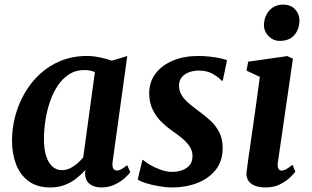

<svg xmlns="http://www.w3.org/2000/svg" viewBox="-20 -814 1370 844"><path d="M475.1 -102.7Q472.3 -81.3 478.3 -72.8Q484.2 -64.2 494.1 -64.2Q502 -64.2 512.4 -69.5Q522.7 -74.8 538.8 -88L552.8 -57.3Q547.9 -49.6 530.6 -33.3Q513.3 -17.1 486.3 -3.5Q459.3 10 425 10Q394.8 10 375 -4.8Q355.2 -19.7 353.7 -50.8L355.6 -67.4Q339.2 -48.3 316.8 -30.6Q294.5 -12.8 265.9 -1.4Q237.2 10 201.1 10Q142.9 10 105.5 -17.8Q68.2 -45.5 50.4 -92.3Q32.7 -139.2 32.7 -195.5Q32.7 -249.5 46.8 -303.1Q60.9 -356.7 88.3 -404.3Q115.7 -452 155.8 -488.9Q195.8 -525.8 247.9 -546.9Q299.9 -568 362.9 -568Q389.3 -568 419.9 -561.6Q450.4 -555.1 471.7 -547.3L539.4 -567.7ZM397.1 -497Q386.5 -501.9 374.6 -504Q362.7 -506.1 350.4 -506.1Q313.3 -506.1 284.5 -487.9Q255.7 -469.6 234.6 -438.5Q213.5 -407.3 199.9 -367.7Q186.3 -328.1 179.7 -285.2Q173.2 -242.4 173.2 -201.2Q173.2 -158.2 183 -127.9Q192.8 -97.6 210.6 -81.8Q228.3 -66.1 252 -66.1Q272.1 -66.1 289.1 -74.7Q306.1 -83.4 320.5 -96.1Q334.8 -108.9 345.8 -121.7Z M959.1 -459.1H954.4Q944.4 -471.6 917.9 -487.7Q891.3 -503.8 855.4 -503.8Q831.5 -503.8 811.7 -496.7Q791.8 -489.6 779.8 -475.5Q767.7 -461.4 766.9 -439.4Q766.5 -417.2 777 -398.3Q787.6 -379.5 807.5 -362.1Q827.4 -344.7 853.9 -325.4Q880.6 -306 904.5 -284.2Q928.5 -262.4 943.6 -233.1Q958.8 -203.9 958.8 -162.8Q958.8 -105.5 927.8 -67Q896.9 -28.5 846.7 -9.3Q796.4 10 737.8 10Q709.5 10 677.7 4.4Q645.8 -1.2 620.4 -9.2Q594.9 -17.3 585.4 -25.4L606.2 -111.6H608Q618.6 -101.6 639.8 -89.2Q661.1 -76.7 686.9 -67.6Q712.7 -58.4 737.1 -58.4Q758 -58.4 778.5 -65Q799 -71.6 812.6 -86.9Q826.2 -102.2 826.2 -128Q826.2 -150.7 813.8 -169.6Q801.5 -188.4 780.9 -205.8Q760.3 -223.2 734.8 -240.5Q713 -255.6 690.1 -277.8Q667.2 -300.1 651.6 -331.3Q635.9 -362.5 635.9 -404.6Q635.9 -453.7 663.7 -490.4Q691.4 -527.2 740.1 -547.6Q788.7 -568 851.6 -568Q878.3 -568 904.3 -564.9Q930.3 -561.8 950.1 -557.4Q969.8 -553 978 -549.4Z M1147.2 10Q1118.4 10 1098.9 1.6Q1079.4 -6.7 1070.4 -22Q1061.4 -37.2 1063.9 -58.4Q1066.5 -80.5 1071.2 -113.1Q1075.9 -145.7 1081.7 -186.5Q1087.5 -227.4 1094.4 -274.5Q1101.2 -321.6 1108.2 -372.6Q1115.1 -423.7 1122.2 -476.2L1063.6 -503.6L1071 -542.9L1243 -567.4L1267.7 -556L1201.5 -100.6Q1198.8 -82.6 1203.4 -73.4Q1208 -64.2 1217.7 -64.2Q1227 -64.2 1237.7 -69.9Q1248.4 -75.5 1265.4 -89.9L1278.4 -59.3Q1273.2 -52 1256.5 -35.4Q1239.8 -18.7 1212.3 -4.4Q1184.8 10 1147.2 10ZM1209.6 -634.3Q1180.5 -634.3 1159.8 -656.1Q1139 -677.8 1140.4 -707.4Q1142.2 -743.9 1164.8 -768.8Q1187.4 -793.7 1225.5 -793.7Q1258.3 -793.7 1277.5 -772.7Q1296.7 -751.6 1296.4 -723.8Q1296 -685.9 1274.1 -660.1Q1252.2 -634.3 1209.6 -634.3Z"/></svg>

Font: Merriweather 7pt Light
Style: Italic
Weight: 300
Italic angle: -7.8°
Designer: Eben Sorkin
Foundry: Eben Sorkin
Version: Version 2.200;gftools[0.9.31]